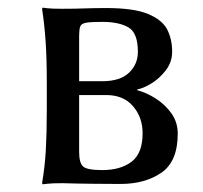

<svg xmlns="http://www.w3.org/2000/svg" viewBox="-20 -478 531 501"><path d="M143.1 0Q115.2 0 103.3 1.5Q91.3 2.9 91.3 2.9L89.8 0Q97.2 -43.5 99.6 -87.4Q102.1 -131.3 102.1 -190.9V-264.2Q102.1 -324.7 99.1 -368.7Q96.2 -412.6 89.8 -455.1L91.3 -458Q91.3 -458 103.3 -456.5Q115.2 -455.1 143.1 -455.1Q177.2 -455.1 201.9 -456.1Q226.6 -457 256.8 -457Q329.6 -457 366.7 -441.4Q403.8 -425.8 416.5 -400.6Q429.2 -375.5 429.2 -342.8Q429.2 -315.9 412.4 -294.2Q395.5 -272.5 374.3 -259.8Q353 -247.1 337.9 -244.6V-242.7Q362.3 -236.3 387 -220.5Q411.6 -204.6 427.7 -181.6Q443.8 -158.7 443.8 -129.4Q443.8 -56.6 401.1 -27.3Q358.4 2 294.4 2Q246.1 2 220.7 1.5Q195.3 1 183.6 1Q171.9 1 163.8 0.5Q155.8 0 143.1 0ZM186.5 -230V-81.5Q186.5 -52.7 197 -43.5Q207.5 -34.2 247.1 -34.2Q294.4 -34.2 323.2 -55.9Q352.1 -77.6 352.1 -130.4Q352.1 -171.9 327.1 -200.9Q302.2 -230 256.8 -230ZM186.5 -266.1H247.1Q293.5 -266.1 316.7 -288.3Q339.8 -310.5 339.8 -342.8Q339.8 -392.1 315.2 -406.5Q290.5 -420.9 247.1 -420.9Q217.3 -420.9 204.6 -418.7Q191.9 -416.5 189.2 -408.4Q186.5 -400.4 186.5 -384.8Z"/></svg>

Font: Kurinto Seri
Style: Regular
Weight: 400
Designer: Kurinto was developed by Clint Goss from a range of fonts that are compatible with the SIL Open Font License Version 1.1
Foundry: Clinton F. Goss
Version: Version 2.196; July 25, 2020